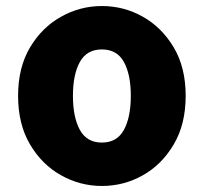

<svg xmlns="http://www.w3.org/2000/svg" viewBox="-20 -603 675 637"><path d="M318 14Q246 14 182.5 -21.5Q119 -57 79.5 -124Q40 -191 40 -285Q40 -379 79.5 -445.5Q119 -512 182.5 -547.5Q246 -583 318 -583Q391 -583 454 -547.5Q517 -512 556.5 -445.5Q596 -379 596 -285Q596 -191 556.5 -124Q517 -57 454 -21.5Q391 14 318 14ZM318 -130Q368 -130 391 -172Q414 -214 414 -285Q414 -356 391 -397.5Q368 -439 318 -439Q268 -439 245 -397.5Q222 -356 222 -285Q222 -214 245 -172Q268 -130 318 -130Z"/></svg>

Font: Source Han Sans CN Heavy
Style: Regular
Weight: 900
Designer: Ryoko NISHIZUKA 西塚涼子 (kana, bopomofo & ideographs); Paul D. Hunt (Latin, Greek & Cyrillic); Sandoll Communications 산돌커뮤니
Foundry: Adobe
Version: Version 2.000;hotconv 1.0.107;makeotfexe 2.5.65593